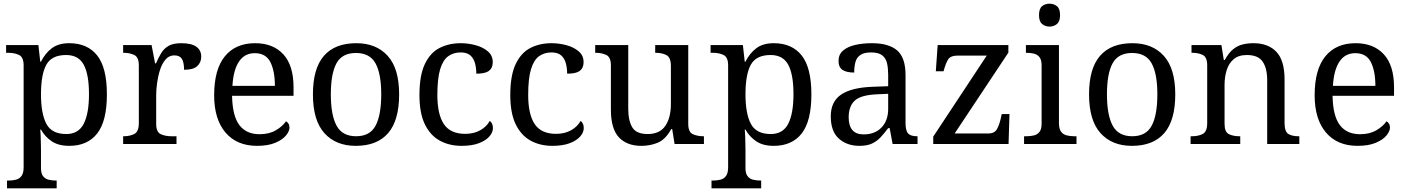

<svg xmlns="http://www.w3.org/2000/svg" viewBox="-20 -780 7621 1040"><path d="M18 240V198H26Q49 198 67.5 193Q86 188 97 172.5Q108 157 108 126V-426Q108 -470 83.5 -482Q59 -494 26 -494H13V-536H188L198 -446H202Q225 -492 261 -519Q297 -546 355 -546Q454 -546 506.5 -479.5Q559 -413 559 -269Q559 -124 506.5 -57Q454 10 355 10Q297 10 260.5 -14.5Q224 -39 202 -78H198Q200 -59 200.5 -37.5Q201 -16 201.5 3Q202 22 202 35V131Q202 160 213.5 174.5Q225 189 243.5 193.5Q262 198 284 198H287V240ZM339 -54Q405 -54 433.5 -109.5Q462 -165 462 -270Q462 -377 433.5 -429.5Q405 -482 338 -482Q260 -482 231 -429.5Q202 -377 202 -269Q202 -165 231 -109.5Q260 -54 339 -54Z M647 0V-42H650Q684 -42 708 -54.5Q732 -67 732 -114V-426Q732 -470 707.5 -482Q683 -494 650 -494H647V-536H801L820 -437H825Q838 -467 853 -492Q868 -517 893 -531.5Q918 -546 962 -546Q1017 -546 1043.5 -527Q1070 -508 1070 -473Q1070 -442 1048.5 -422Q1027 -402 977 -402Q977 -443 965 -461.5Q953 -480 924 -480Q896 -480 877 -458Q858 -436 847 -402Q836 -368 831 -331.5Q826 -295 826 -266V-109Q826 -65 850.5 -53.5Q875 -42 908 -42H936V0Z M1372 10Q1263 10 1201.5 -62Q1140 -134 1140 -264Q1140 -404 1198 -475Q1256 -546 1362 -546Q1459 -546 1514.5 -486Q1570 -426 1570 -307V-261H1237Q1239 -152 1276.5 -102.5Q1314 -53 1386 -53Q1438 -53 1474.5 -74.5Q1511 -96 1529 -123Q1536 -120 1542 -111Q1548 -102 1548 -89Q1548 -69 1529 -46Q1510 -23 1471 -6.5Q1432 10 1372 10ZM1469 -315Q1469 -395 1444.5 -443.5Q1420 -492 1360 -492Q1305 -492 1274.5 -446.5Q1244 -401 1239 -315Z M1907 10Q1799 10 1737 -59Q1675 -128 1675 -269Q1675 -409 1734.5 -477.5Q1794 -546 1910 -546Q2018 -546 2080 -477.5Q2142 -409 2142 -269Q2142 -128 2082.5 -59Q2023 10 1907 10ZM1909 -42Q1984 -42 2014.5 -99.5Q2045 -157 2045 -269Q2045 -381 2014 -437Q1983 -493 1908 -493Q1833 -493 1802.5 -437Q1772 -381 1772 -269Q1772 -157 1803 -99.5Q1834 -42 1909 -42Z M2480 10Q2414 10 2362.5 -18Q2311 -46 2281.5 -106.5Q2252 -167 2252 -265Q2252 -372 2281.5 -433.5Q2311 -495 2361.5 -520.5Q2412 -546 2475 -546Q2517 -546 2557 -535Q2597 -524 2623 -501.5Q2649 -479 2649 -444Q2649 -421 2639 -407Q2629 -393 2609.5 -387Q2590 -381 2560 -381Q2560 -413 2552.5 -439Q2545 -465 2527 -480.5Q2509 -496 2475 -496Q2437 -496 2408.5 -476Q2380 -456 2364.5 -406Q2349 -356 2349 -266Q2349 -160 2384.5 -107.5Q2420 -55 2500 -55Q2547 -55 2581.5 -74.5Q2616 -94 2633 -125Q2641 -119 2645.5 -109.5Q2650 -100 2650 -86Q2650 -63 2631 -41Q2612 -19 2574.5 -4.5Q2537 10 2480 10Z M2972 10Q2906 10 2854.5 -18Q2803 -46 2773.5 -106.5Q2744 -167 2744 -265Q2744 -372 2773.5 -433.5Q2803 -495 2853.5 -520.5Q2904 -546 2967 -546Q3009 -546 3049 -535Q3089 -524 3115 -501.5Q3141 -479 3141 -444Q3141 -421 3131 -407Q3121 -393 3101.5 -387Q3082 -381 3052 -381Q3052 -413 3044.5 -439Q3037 -465 3019 -480.5Q3001 -496 2967 -496Q2929 -496 2900.5 -476Q2872 -456 2856.5 -406Q2841 -356 2841 -266Q2841 -160 2876.5 -107.5Q2912 -55 2992 -55Q3039 -55 3073.5 -74.5Q3108 -94 3125 -125Q3133 -119 3137.5 -109.5Q3142 -100 3142 -86Q3142 -63 3123 -41Q3104 -19 3066.5 -4.5Q3029 10 2972 10Z M3454 10Q3375 10 3332 -36.5Q3289 -83 3289 -186V-426Q3289 -470 3264.5 -482Q3240 -494 3207 -494H3204V-536H3383V-191Q3383 -126 3405 -90Q3427 -54 3488 -54Q3554 -54 3584 -98.5Q3614 -143 3614 -216V-422Q3614 -469 3590 -481.5Q3566 -494 3532 -494H3529V-536H3708V-109Q3708 -65 3732.5 -53.5Q3757 -42 3790 -42H3793V0H3634L3621 -81H3616Q3585 -25 3544 -7.5Q3503 10 3454 10Z M3834 240V198H3842Q3865 198 3883.5 193Q3902 188 3913 172.5Q3924 157 3924 126V-426Q3924 -470 3899.5 -482Q3875 -494 3842 -494H3829V-536H4004L4014 -446H4018Q4041 -492 4077 -519Q4113 -546 4171 -546Q4270 -546 4322.5 -479.5Q4375 -413 4375 -269Q4375 -124 4322.5 -57Q4270 10 4171 10Q4113 10 4076.5 -14.5Q4040 -39 4018 -78H4014Q4016 -59 4016.5 -37.5Q4017 -16 4017.5 3Q4018 22 4018 35V131Q4018 160 4029.5 174.5Q4041 189 4059.5 193.5Q4078 198 4100 198H4103V240ZM4155 -54Q4221 -54 4249.5 -109.5Q4278 -165 4278 -270Q4278 -377 4249.5 -429.5Q4221 -482 4154 -482Q4076 -482 4047 -429.5Q4018 -377 4018 -269Q4018 -165 4047 -109.5Q4076 -54 4155 -54Z M4635 10Q4568 10 4524 -29Q4480 -68 4480 -150Q4480 -230 4536.5 -268Q4593 -306 4708 -310L4791 -313V-373Q4791 -409 4785 -436.5Q4779 -464 4759 -480Q4739 -496 4698 -496Q4660 -496 4640 -482Q4620 -468 4613.5 -443.5Q4607 -419 4607 -387Q4565 -387 4543.5 -401.5Q4522 -416 4522 -450Q4522 -485 4546.5 -506Q4571 -527 4612 -536.5Q4653 -546 4702 -546Q4794 -546 4839.5 -507Q4885 -468 4885 -373V-114Q4885 -72 4899 -57Q4913 -42 4947 -42H4950V0H4815L4799 -86H4791Q4770 -58 4750 -36.5Q4730 -15 4703.5 -2.5Q4677 10 4635 10ZM4658 -52Q4719 -52 4755 -89.5Q4791 -127 4791 -191V-272L4727 -269Q4642 -265 4609.5 -234.5Q4577 -204 4577 -145Q4577 -52 4658 -52Z M5035 0V-40L5325 -479H5169Q5129 -479 5116 -458.5Q5103 -438 5092 -398L5091 -394H5049L5059 -536H5442V-495L5151 -57H5333Q5368 -57 5381 -82Q5394 -107 5401 -139L5406 -162H5448L5443 0Z M5527 0V-42H5540Q5562 -42 5580.5 -46.5Q5599 -51 5610.5 -65.5Q5622 -80 5622 -109V-426Q5622 -456 5610.5 -470.5Q5599 -485 5580.5 -489.5Q5562 -494 5540 -494H5537V-536H5716V-114Q5716 -83 5727 -67.5Q5738 -52 5757 -47Q5776 -42 5798 -42H5811V0ZM5665 -636Q5641 -636 5624.5 -650Q5608 -664 5608 -698Q5608 -733 5624.5 -746.5Q5641 -760 5665 -760Q5688 -760 5705 -746.5Q5722 -733 5722 -698Q5722 -664 5705 -650Q5688 -636 5665 -636Z M6111 10Q6003 10 5941 -59Q5879 -128 5879 -269Q5879 -409 5938.5 -477.5Q5998 -546 6114 -546Q6222 -546 6284 -477.5Q6346 -409 6346 -269Q6346 -128 6286.5 -59Q6227 10 6111 10ZM6113 -42Q6188 -42 6218.5 -99.5Q6249 -157 6249 -269Q6249 -381 6218 -437Q6187 -493 6112 -493Q6037 -493 6006.5 -437Q5976 -381 5976 -269Q5976 -157 6007 -99.5Q6038 -42 6113 -42Z M6429 0V-42H6437Q6471 -42 6495 -54.5Q6519 -67 6519 -114V-426Q6519 -470 6495.5 -482Q6472 -494 6439 -494H6434V-536H6596L6609 -455H6614Q6635 -493 6658.5 -512.5Q6682 -532 6710 -539Q6738 -546 6770 -546Q6849 -546 6893.5 -499.5Q6938 -453 6938 -350V-114Q6938 -67 6958.5 -54.5Q6979 -42 7013 -42H7018V0H6844V-345Q6844 -410 6819.5 -446Q6795 -482 6734 -482Q6689 -482 6662.5 -459.5Q6636 -437 6624.5 -400Q6613 -363 6613 -320V-109Q6613 -65 6636.5 -53.5Q6660 -42 6693 -42H6698V0Z M7333 10Q7224 10 7162.5 -62Q7101 -134 7101 -264Q7101 -404 7159 -475Q7217 -546 7323 -546Q7420 -546 7475.5 -486Q7531 -426 7531 -307V-261H7198Q7200 -152 7237.5 -102.5Q7275 -53 7347 -53Q7399 -53 7435.5 -74.5Q7472 -96 7490 -123Q7497 -120 7503 -111Q7509 -102 7509 -89Q7509 -69 7490 -46Q7471 -23 7432 -6.5Q7393 10 7333 10ZM7430 -315Q7430 -395 7405.5 -443.5Q7381 -492 7321 -492Q7266 -492 7235.5 -446.5Q7205 -401 7200 -315Z"/></svg>

Font: Noto Naskh Arabic UI
Style: Regular
Weight: 400
Designer: Monotype Design Team, David Williams, Mohamad Dakak and Nizar Qandah
Foundry: Monotype Imaging Inc.
Version: Version 2.014